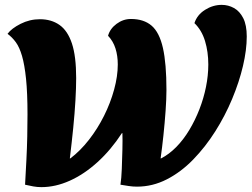

<svg xmlns="http://www.w3.org/2000/svg" viewBox="-20 -759 1034 789"><path d="M150 10Q133 10 116.5 7Q100 4 83 0Q86 -53 88.5 -102Q91 -151 92 -198.5Q93 -246 93 -289Q93 -377 87 -435Q81 -493 70.5 -529Q60 -565 45 -585.5Q30 -606 11 -620Q27 -642 64.5 -661Q102 -680 144 -680Q191 -680 224.5 -656.5Q258 -633 275.5 -580.5Q293 -528 293 -438Q293 -399 290 -346.5Q287 -294 281 -234Q275 -174 267 -108H269Q310 -139 345.5 -184.5Q381 -230 407.5 -283Q434 -336 449 -391Q464 -446 464 -494Q464 -530 454.5 -560Q445 -590 424 -612Q432 -641 459 -661Q486 -681 518 -681Q571 -681 603 -653.5Q635 -626 649.5 -562Q664 -498 664 -389Q664 -353 660.5 -303.5Q657 -254 651.5 -202Q646 -150 640 -108H642Q675 -125 704.5 -155Q734 -185 758 -225Q782 -265 799.5 -310Q817 -355 826.5 -402Q836 -449 836 -494Q836 -546 822.5 -590.5Q809 -635 779 -664Q790 -698 822.5 -718.5Q855 -739 891 -739Q918 -739 941.5 -726Q965 -713 979.5 -684.5Q994 -656 994 -609Q994 -554 978.5 -488Q963 -422 934 -352.5Q905 -283 864.5 -219Q824 -155 774 -103.5Q724 -52 665.5 -22Q607 8 543 8Q526 8 509.5 5.5Q493 3 475 0Q479 -26 480.5 -65Q482 -104 483 -144Q484 -184 483 -212H481Q436 -143 381 -93Q326 -43 267 -16.5Q208 10 150 10Z"/></svg>

Font: Sansita Swashed Light ExtraBold
Style: Regular
Weight: 800
Version: Version 1.003